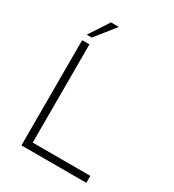

<svg xmlns="http://www.w3.org/2000/svg" viewBox="-208 -1003 1019 1122"><g transform="rotate(30 301.5 -442.0)"><path d="M113 -710H162V-47H551V0H113ZM260 -884 154 -751H120L207 -884Z"/></g></svg>

Font: Josefin Sans Thin Light
Style: Regular
Weight: 300
Version: Version 2.000